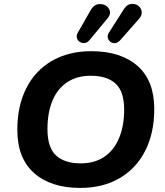

<svg xmlns="http://www.w3.org/2000/svg" viewBox="-20 -939 832 970"><path d="M67.5 -283.8Q67.5 -404 113 -493.6Q158.4 -583.2 242.9 -631.8Q327.4 -680.4 440.8 -680.4Q589.9 -680.4 674.7 -606.1Q759.4 -531.8 759.4 -388Q759.4 -267.7 713.9 -177.7Q668.4 -87.6 583.8 -38.6Q499.3 10.4 385.7 10.4Q237.6 10.4 152.6 -64.4Q67.5 -139.2 67.5 -283.8ZM607.2 -385.5Q607.2 -477 564 -516.6Q520.7 -556.3 437.8 -556.3Q369.1 -556.3 319.9 -523.9Q270.7 -491.6 245.2 -430.8Q219.8 -370 219.8 -286.3Q219.8 -194 262.9 -153.9Q306 -113.7 387.9 -113.7Q457.4 -113.7 506.3 -146.5Q555.3 -179.2 581.2 -240.5Q607.2 -301.8 607.2 -385.5ZM372.7 -773.3 439 -889.2Q456.4 -919 486.3 -918.4Q516.2 -917.8 530.4 -894.6Q544.6 -871.3 522.4 -845.1L431.7 -735.8Q418 -719.4 399.4 -721.6Q380.7 -723.8 371.6 -739Q362.5 -754.3 372.7 -773.3ZM530.5 -774.3 606 -892.8Q624.1 -921.5 652.6 -919.2Q681 -917 692.4 -892.2Q703.8 -867.3 680.2 -841.3L586.2 -734.8Q571.4 -718.4 553.3 -721.3Q535.3 -724.2 527.2 -740.4Q519.1 -756.7 530.5 -774.3Z"/></svg>

Font: SN Pro Thin
Style: Italic
Weight: 200
Italic angle: -9°
Designer: Tobias Whetton
Foundry: Supernotes
Version: Version 1.003;Glyphs 3.3 (3324)